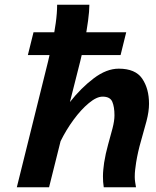

<svg xmlns="http://www.w3.org/2000/svg" viewBox="-20 -794 662 814"><path d="M556.6 0H419.9Q418 -11.2 417.2 -22.9Q416.5 -34.7 416.5 -46.4Q416.5 -60.5 418 -75.2Q419.4 -89.8 421.4 -104Q427.7 -143.6 438.2 -180.7Q448.7 -217.8 457 -249.8Q465.3 -281.7 465.3 -305.2Q465.3 -340.8 456.1 -362.5Q446.8 -384.3 415 -384.3Q389.6 -384.3 356.7 -356.9Q323.7 -329.6 292 -286.4Q260.3 -243.2 236.8 -195.3L188 0H51.3L184.1 -534.7Q192.9 -570.8 201.7 -612.5Q210.4 -654.3 216.3 -696.3Q222.2 -738.3 222.2 -773.9H358.9Q358.9 -747.1 353.3 -705.6Q347.7 -664.1 338.9 -618.9Q330.1 -573.7 320.3 -534.7L276.4 -361.3Q323.2 -420.9 377.4 -461.9Q431.6 -502.9 483.4 -502.9Q554.2 -502.9 583 -460.4Q611.8 -418 611.8 -354Q611.8 -321.3 601.1 -280.5Q590.3 -239.7 577.4 -195.1Q564.5 -150.4 557.1 -105Q554.7 -88.4 553 -74.5Q551.3 -60.5 551.3 -43.9Q551.3 -33.2 553 -22Q554.7 -10.7 556.6 0ZM98.1 -560.5 122.1 -657.2H515.1L491.2 -560.5Z"/></svg>

Font: Andika
Style: Bold Italic
Weight: 700
Italic angle: -14°
Designer: Victor Gaultney, Annie Olsen, Julie Remington, Don Collingsworth, Eric Hays, Becca Hirsbrunner
Foundry: SIL International
Version: Version 6.101